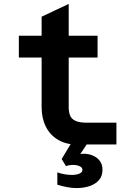

<svg xmlns="http://www.w3.org/2000/svg" viewBox="-20 -736 690 978"><path d="M370 0Q316 0 275.5 -24Q235 -48 213.5 -91Q192 -134 192 -189V-651L330 -716V-189Q330 -164 337.5 -146.5Q345 -129 365.5 -120Q386 -111 424 -111H573V0ZM76 -443V-554H477V-443ZM370 222Q346 222 320.5 217Q295 212 272 205V142Q288 148 308 151.5Q328 155 347 155Q368 155 384 148.5Q400 142 400 129Q400 117 385.5 110.5Q371 104 352 104Q343 104 333.5 105.5Q324 107 316 110L294 74L355 -27L424 -4L389 49Q394 48 398 47.5Q402 47 406 47Q430 47 452 56Q474 65 488 83Q502 101 502 129Q502 161 484 181.5Q466 202 436 212Q406 222 370 222Z"/></svg>

Font: Azeret Mono SemiBold
Style: Regular
Weight: 600
Designer: Martin Vácha
Foundry: Displaay
Version: Version 1.002